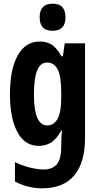

<svg xmlns="http://www.w3.org/2000/svg" viewBox="-20 -832 541 1041"><path d="M197 -607Q231 -607 259 -590.5Q287 -574 313 -527H321L331 -597H441V-82Q441 48 383 118.5Q325 189 207 189Q130 189 61 152V47Q105 68 146.5 77.5Q188 87 216 87Q263 87 287.5 59.5Q312 32 312 -39V-46Q312 -66 313 -86.5Q314 -107 316 -124H312Q285 -75 255 -58Q225 -41 191 -41Q114 -41 74 -116.5Q34 -192 34 -320Q34 -456 76 -531.5Q118 -607 197 -607ZM235 -493Q199 -493 181.5 -450.5Q164 -408 164 -319Q164 -152 236 -152Q271 -152 291.5 -186.5Q312 -221 312 -304V-327Q312 -419 292.5 -456Q273 -493 235 -493ZM265 -812Q302 -812 318.5 -793Q335 -774 335 -738Q335 -665 265 -665Q195 -665 195 -738Q195 -812 265 -812Z"/></svg>

Font: Noto Sans Tamil UI ExtraCondensed
Style: Bold
Weight: 700
Width: 2
Designer: Jelle Bosma - Monotype Design Team
Foundry: Monotype Imaging Inc.
Version: Version 2.004; ttfautohint (v1.8.4.7-5d5b)